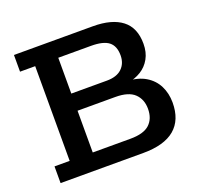

<svg xmlns="http://www.w3.org/2000/svg" viewBox="-106 -702 860 821"><g transform="rotate(-20 324.0 -291.5)"><path d="M36 0V-76H105V-507H36V-583H395Q481 -583 527 -547.5Q573 -512 573 -439Q573 -400 557 -371.5Q541 -343 514 -326.5Q487 -310 455 -305L450 -313Q502 -311 536 -290.5Q570 -270 587 -236Q604 -202 604 -160Q604 -81 556 -40.5Q508 0 412 0ZM210 -76H382Q442 -76 469 -101Q496 -126 496 -171Q496 -214 469 -240Q442 -266 382 -266H210ZM210 -344H372Q417 -344 440.5 -366.5Q464 -389 464 -426Q464 -468 439.5 -487.5Q415 -507 359 -507H210Z"/></g></svg>

Font: Rokkitt SemiBold Medium
Style: Regular
Weight: 500
Version: Version 3.103